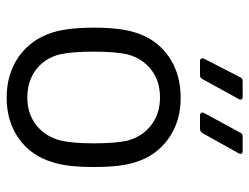

<svg xmlns="http://www.w3.org/2000/svg" viewBox="-106 -634 748 576"><g transform="rotate(90 268.0 -346.0)"><path d="M77 -131Q63 -177 63 -254Q63 -331 77 -376Q96 -440 148 -477Q200 -514 274 -514Q345 -514 396.5 -477Q448 -440 467 -377Q481 -334 481 -254Q481 -173 467 -131Q448 -66 396.5 -29Q345 8 273 8Q201 8 149 -29Q97 -66 77 -131ZM401 -152Q410 -188 410 -253Q410 -319 402 -354Q390 -399 355.5 -425.5Q321 -452 272 -452Q223 -452 189 -425.5Q155 -399 143 -354Q135 -319 135 -253Q135 -187 143 -152Q154 -107 188.5 -80.5Q223 -54 273 -54Q321 -54 355 -80.5Q389 -107 401 -152ZM156 -584 212 -693Q215 -700 224 -700H270Q276 -700 278 -696.5Q280 -693 277 -688L217 -579Q214 -572 205 -572H163Q158 -572 156 -575.5Q154 -579 156 -584ZM319 -584 378 -693Q381 -700 390 -700H433Q439 -700 441 -696.5Q443 -693 440 -688L379 -579Q374 -572 367 -572H327Q321 -572 318.5 -575.5Q316 -579 319 -584Z"/></g></svg>

Font: Barlow
Style: Regular
Weight: 400
Designer: Jeremy Tribby
Foundry: Tribby Type
Version: Version 1.408;December 10, 2018;FontCreator 11.5.0.2430 64-b